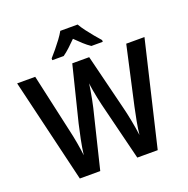

<svg xmlns="http://www.w3.org/2000/svg" viewBox="-159 -1087 1210 1237"><g transform="rotate(-20 446.0 -468.5)"><path d="M882 -714 713 0H573L474 -399Q469 -420 463 -448.5Q457 -477 452 -505.5Q447 -534 445 -556Q443 -538 438 -510Q433 -482 427.5 -452Q422 -422 416 -398L319 0H179L9 -714H133L222 -314Q232 -272 241 -221Q250 -170 254 -132Q260 -180 271.5 -237Q283 -294 293 -336L387 -714H503L597 -335Q608 -293 619 -235.5Q630 -178 636 -132Q640 -172 649.5 -222.5Q659 -273 668 -314L757 -714ZM505 -937Q518 -914 538 -887.5Q558 -861 579.5 -835Q601 -809 619 -789V-777H541Q517 -793 493.5 -814.5Q470 -836 445 -861Q420 -836 397 -814.5Q374 -793 351 -777H273V-789Q291 -809 312.5 -835Q334 -861 354 -888Q374 -915 386 -937Z"/></g></svg>

Font: Noto Sans Khmer SemiCondensed SemiBold
Style: Regular
Weight: 600
Width: 4
Designer: Danh Hong and the Monotype Design Team
Foundry: Monotype Imaging Inc.
Version: Version 2.004; ttfautohint (v1.8.4.7-5d5b)